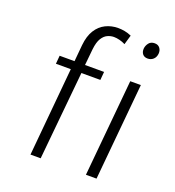

<svg xmlns="http://www.w3.org/2000/svg" viewBox="-126 -786 806 885"><g transform="rotate(20 277.0 -343.0)"><path d="M89.5 -433.5 93 -474H166L173.5 -555.5Q178 -601 196.2 -630Q214.5 -659 242.8 -672.8Q271 -686.5 303.5 -686.5Q319 -686.5 335.5 -683.5Q352 -680.5 369 -673L355.5 -626.5Q342 -633.5 327.2 -637.2Q312.5 -641 299 -641Q283.5 -641 268 -634Q252.5 -627 241 -608.5Q229.5 -590 225.5 -554.5L217.5 -474H311L307.5 -433.5H214.5L172.5 0H122.5L162.5 -433.5ZM478 -600.5Q461.5 -600.5 453 -611.2Q444.5 -622 446 -638.5Q447.5 -653 457.2 -665.5Q467 -678 485.5 -678Q502.5 -678 511.2 -666.5Q520 -655 518.5 -638.5Q516.5 -620.5 505.2 -610.5Q494 -600.5 478 -600.5ZM394.5 0 439 -475H491L446.5 0Z"/></g></svg>

Font: Karla Light
Style: Italic
Weight: 300
Italic angle: -8°
Designer: Jonathan Pinhorn
Version: Version 2.004;gftools[0.9.33]